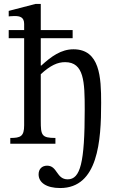

<svg xmlns="http://www.w3.org/2000/svg" viewBox="-20 -726 603 970"><path d="M186 -351C235 -396 271 -412 309 -412C405 -412 408 -312 408 -172C408 96 386 180 322 180C264 180 271 111 218 111C192 111 175 128 175 155C175 196 214 224 284 224C476 224 491 -15 491 -206C491 -335 485 -477 351 -477C289 -477 239 -441 189 -395H186V-533H347V-574H186V-706H159L24 -671V-643C24 -643 37 -645 53 -645C80 -645 102 -640 102 -605V-574H24V-533H102V-93C102 -37 84 -29 32 -29V0H260V-29C190 -29 186 -43 186 -116Z"/></svg>

Font: STIX Two Math
Style: Regular
Weight: 400
Designer: Ross Mills, John Hudson & Paul Hanslow, Tiro Typeworks Ltd; with portions MicroPress Inc., with additions and correction
Foundry: Tiro Typeworks Ltd
Version: Version 2.02 b142